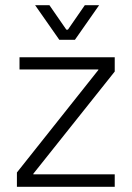

<svg xmlns="http://www.w3.org/2000/svg" viewBox="-20 -718 506 738"><path d="M45 -55 358 -449V-451H55V-498H421V-443L108 -50V-48H421V0H45ZM115 -698H170L235 -604H241L306 -698H361L268 -565H208Z"/></svg>

Font: Chakra Petch Light
Style: Regular
Weight: 300
Designer: Katatrad Aksorn Co.,Ltd.
Foundry: Cadson Demak Co.,Ltd.
Version: Version 1.000; ttfautohint (v1.6)